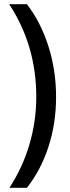

<svg xmlns="http://www.w3.org/2000/svg" viewBox="-20 -743 337 921"><path d="M249 -278Q249 -151 212.5 -39Q176 73 109 158H25Q88 62 121 -49.5Q154 -161 154 -279Q154 -525 24 -723H109Q176 -636 212.5 -520.5Q249 -405 249 -278Z"/></svg>

Font: Noto Sans Thai Looped ExtraCondensed Medium
Style: Regular
Weight: 500
Width: 2
Designer: Sasikarn Vongin, Ben Mitchell
Foundry: The Fontpad Ltd
Version: Version 1.001; ttfautohint (v1.8.4.7-5d5b)